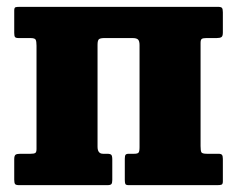

<svg xmlns="http://www.w3.org/2000/svg" viewBox="-20 -540 692 560"><path d="M264.5 -112Q264.5 -91.5 280.5 -91.5H292Q301.5 -91.5 304.5 -88.5Q307.5 -85.5 307.5 -74.5V-15Q307.5 -6 304.8 -3Q302 0 293.5 0H35.5Q26.5 0 24 -3.2Q21.5 -6.5 21.5 -16V-75.5Q21.5 -86 25.5 -88.8Q29.5 -91.5 39.5 -91.5H69.5Q79 -91.5 82.8 -93.8Q86.5 -96 86.5 -105.5V-406.5Q86.5 -419.5 84 -424.2Q81.5 -429 68.5 -429H34.5Q26 -429 23.8 -432Q21.5 -435 21.5 -444V-509Q21.5 -517.5 25 -518.8Q28.5 -520 37 -520H616Q625 -520 627.5 -516.8Q630 -513.5 630 -504V-445Q630 -434.5 625.8 -431.8Q621.5 -429 612 -429H582Q572 -429 568.5 -426.5Q565 -424 565 -415V-114Q565 -101 567.2 -96.2Q569.5 -91.5 583 -91.5H617Q625 -91.5 627.5 -88.2Q630 -85 630 -76.5V-11Q630 -3 626.2 -1.5Q622.5 0 614.5 0H355Q347 0 345.5 -3.8Q344 -7.5 344 -15.5V-77Q344 -85.5 346.2 -88.5Q348.5 -91.5 356 -91.5H371.5Q381 -91.5 384 -94.8Q387 -98 387 -111V-408.5Q387 -420 382.8 -424.5Q378.5 -429 366.5 -429H285Q273 -429 268.8 -425.8Q264.5 -422.5 264.5 -409.5Z"/></svg>

Font: Besley* Narrow Heavy
Style: Regular
Weight: 800
Width: 4
Designer: Owen Earl
Foundry: indestructible type*
Version: Version 3.000; ttfautohint (v1.8.3)